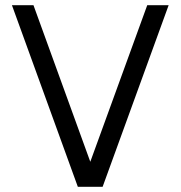

<svg xmlns="http://www.w3.org/2000/svg" viewBox="-20 -720 696 740"><path d="M280 0 26 -700H109L328 -96.5L547.5 -700H630L375.5 0Z"/></svg>

Font: Urbanist
Style: Regular
Weight: 400
Designer: Corey Hu
Foundry: Corey Hu
Version: Version 1.330; ttfautohint (v1.8.4.7-5d5b)